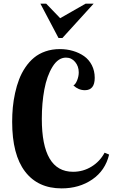

<svg xmlns="http://www.w3.org/2000/svg" viewBox="-20 -1020 620 1056"><path d="M555.2 -180.2 580.1 -169.9Q559.1 -82 487.5 -33Q416 16.1 318.8 16.1Q188.5 16.1 117.7 -76.7Q46.9 -169.4 46.9 -350.1Q46.9 -390.6 50.5 -429.4Q54.2 -468.3 63 -508.5Q71.8 -548.8 85.2 -583.7Q98.6 -618.7 119.6 -649.7Q140.6 -680.7 167 -702.6Q193.4 -724.6 229.7 -737.3Q266.1 -750 309.1 -750Q347.2 -750 381.3 -740Q415.5 -730 442.4 -711.2Q469.2 -692.4 485.1 -661.4Q501 -630.4 501 -591.8Q501 -523.9 446.8 -523.9Q412.1 -523.9 383.8 -549.8Q396 -557.1 404.5 -578.9Q413.1 -600.6 413.1 -622.1Q413.1 -655.3 393.3 -679.2Q373.5 -703.1 342.8 -703.1Q299.8 -703.1 268.8 -652.8Q237.8 -602.5 223.9 -527.8Q210 -453.1 210 -366.2Q210 -75.2 381.8 -75.2Q437.5 -75.2 483.6 -103.8Q529.8 -132.3 555.2 -180.2ZM202.1 -1000H233.9L311 -919.9L451.2 -1000H495.1L323.2 -811H301.8Z"/></svg>

Font: Lobster Two
Style: Bold
Weight: 700
Designer: Pablo Impallari
Foundry: Pablo Impallari. www.impallari.com
Version: Version 1.006